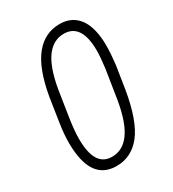

<svg xmlns="http://www.w3.org/2000/svg" viewBox="-178 -819 833 926"><g transform="rotate(-30 238.5 -355.5)"><path d="M384.3 -424.3Q392.1 -483.9 392.1 -520Q392.1 -665.5 300.3 -670.4Q296.9 -670.4 293.9 -670.4Q237.8 -670.9 198.7 -621.1Q157.7 -568.4 137.7 -454.1L114.7 -306.2Q104.5 -239.3 104.5 -193.8Q104.5 -43 195.8 -40Q198.7 -40 202.1 -40Q258.8 -40 297.4 -90.8Q338.4 -144.5 358.4 -259.8ZM191.9 9.8Q64 6.3 53.7 -169.9Q52.7 -185.1 52.7 -200.2Q52.7 -249 61 -303.7L82 -440.9Q106.9 -585.9 162.6 -654.3Q216.8 -721.2 299.3 -721.2Q301.8 -721.2 304.2 -721.2Q366.2 -719.7 402.1 -675.5Q438 -631.3 443.4 -543.5Q443.8 -530.8 443.8 -517.1Q443.8 -473.1 437 -416L417.5 -290.5Q390.6 -127.9 334 -57.6Q279.3 9.8 198.7 9.8Q195.3 9.8 191.9 9.8Z"/></g></svg>

Font: MAUL Condensed Light Italic
Style: Light Italic
Weight: 300
Italic angle: -12°
Designer: MAUL
Version: Version 1.0; 2020; ttfautohint (v1.8.3)